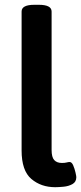

<svg xmlns="http://www.w3.org/2000/svg" viewBox="-20 -773 338 800"><path d="M210 7Q151 7 110.5 -27.5Q70 -62 70 -146V-725Q70 -753 123 -753H142Q195 -753 195 -725V-148Q195 -118 206 -106Q217 -94 238 -94Q250 -94 257.5 -96Q265 -98 270 -98Q279 -98 285 -84Q291 -70 294.5 -54.5Q298 -39 298 -35Q298 -15 282 -6Q266 3 245 5Q224 7 210 7Z"/></svg>

Font: Asap SemiBold
Style: Regular
Weight: 600
Designer: Pablo Cosgaya
Foundry: Omnibus-Type
Version: Version 3.001; ttfautohint (v1.8.3)